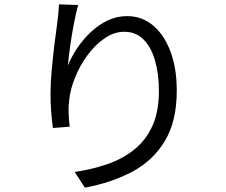

<svg xmlns="http://www.w3.org/2000/svg" viewBox="-20 -812 1040 882"><path d="M370 50 323 -22Q404 -34 474.5 -58.5Q545 -83 598 -126Q651 -169 680.5 -234.5Q710 -300 710 -394Q710 -473 692 -534.5Q674 -596 639 -631Q604 -666 551 -666Q504 -666 460.5 -636Q417 -606 382 -558.5Q347 -511 325 -456.5Q303 -402 298 -353Q294 -324 295 -296Q296 -268 300 -230L223 -224Q219 -253 215.5 -293.5Q212 -334 212 -383Q212 -431 217.5 -490.5Q223 -550 230 -608Q237 -666 243 -706Q246 -729 248 -750.5Q250 -772 251 -792L339 -789Q329 -753 319 -701Q309 -649 302 -597.5Q295 -546 292 -511Q307 -549 333.5 -589Q360 -629 395.5 -663Q431 -697 473.5 -717.5Q516 -738 564 -738Q631 -738 682 -696Q733 -654 762.5 -577Q792 -500 792 -395Q792 -256 738 -165.5Q684 -75 589 -24Q494 27 370 50Z"/></svg>

Font: Chocolate Classical Sans
Style: Regular
Weight: 400
Designer: 田海東、宇文滿月
Foundry: Moonlit Owen
Version: Version 1.001